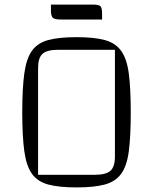

<svg xmlns="http://www.w3.org/2000/svg" viewBox="-20 -802 668 837"><path d="M77 -312Q77 -417 86 -482Q95 -547 119.5 -581Q144 -615 190.5 -627.5Q237 -640 314 -640Q390 -640 436.5 -627.5Q483 -615 508 -580.5Q533 -546 541.5 -481.5Q550 -417 550 -312Q550 -207 541.5 -142.5Q533 -78 508 -44Q483 -10 436.5 2.5Q390 15 314 15Q237 15 190.5 2.5Q144 -10 119.5 -44Q95 -78 86 -142.5Q77 -207 77 -312ZM146 -40H393Q442 -40 461.5 -57.5Q481 -75 481 -120V-585H234Q185 -585 165.5 -567.5Q146 -550 146 -505ZM244 -717Q215 -717 208.5 -726.5Q202 -736 202 -757V-782H384Q413 -782 419 -773.5Q425 -765 425 -744V-717Z"/></svg>

Font: Changa ExtraLight
Style: Regular
Weight: 250
Designer: Eduardo Rodriguez Tunni
Foundry: Eduardo Rodriguez Tunni
Version: Version 3.002; ttfautohint (v1.8.2)